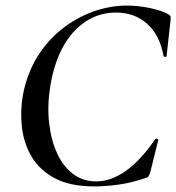

<svg xmlns="http://www.w3.org/2000/svg" viewBox="-20 -656 632 688"><path d="M319 12Q231 12 176 -17.5Q121 -47 93 -95Q65 -143 58.5 -200.5Q52 -258 62 -315Q76 -390 112 -449.5Q148 -509 200 -550.5Q252 -592 312.5 -614Q373 -636 435 -636Q476 -636 518 -627Q560 -618 583 -605Q590 -601 591 -597Q592 -593 591 -582L577 -456Q577 -452 572 -452Q567 -452 566 -456Q552 -531 507 -571Q462 -611 395 -611Q336 -611 287 -579Q238 -547 205.5 -487.5Q173 -428 160 -346Q149 -277 156 -215.5Q163 -154 184.5 -107Q206 -60 241.5 -33Q277 -6 325 -6Q377 -6 430 -43Q483 -80 536 -157Q539 -161 543.5 -158.5Q548 -156 547 -154L519 -41Q515 -29 512.5 -24.5Q510 -20 501 -18Q452 -1 405 5.5Q358 12 319 12Z"/></svg>

Font: Cormorant SemiBold
Style: Italic
Weight: 600
Italic angle: -10°
Designer: Christian Thalmann (Catharsis Fonts)
Foundry: Catharsis Fonts
Version: Version 4.000